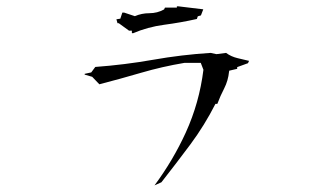

<svg xmlns="http://www.w3.org/2000/svg" viewBox="-20 -698 1040 600"><path d="M556.2 -501.5H607.4L615.7 -480Q603 -377 560.5 -283.7Q521 -197.3 462.9 -118.7L484.4 -128.4Q530.8 -187.5 575 -246.8Q619.1 -306.2 653.3 -373.5H659.2Q668.5 -398.4 680.7 -421.9Q692.9 -445.8 695.8 -474.1L696.3 -477.1L721.2 -482.9V-488.3L754.9 -500.5L758.3 -507.8L723.1 -516.1Q702.1 -521 686.5 -532.7L656.2 -528.8L638.2 -532.7Q546.9 -526.9 458.3 -511.2Q369.6 -495.6 277.8 -488.8L265.1 -471.7L244.6 -467.3V-464.8L268.1 -458L290.5 -434.6Q356.4 -451.7 421.4 -470.7Q486.3 -489.7 556.2 -501.5ZM532.7 -678.2V-674.3H495.6L492.7 -668.5Q471.7 -656.7 446.3 -656.7Q422.9 -656.7 401.4 -647.5L367.7 -658.7H362.3L356 -639.6L343.3 -637.7H343.8L347.2 -625.5H351.1L383.3 -602.1H392.1V-595.2L395 -593.8Q441.4 -613.8 493.2 -620.6Q544.9 -627.4 595.2 -638.7L598.1 -647L607.9 -649.9L615.2 -668.9L537.6 -678.2Z"/></svg>

Font: Bakudai
Style: Light
Weight: 300
Version: Version 1.48